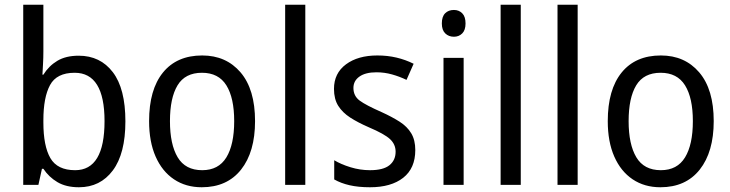

<svg xmlns="http://www.w3.org/2000/svg" viewBox="-20 -873 3080 810"><path d="M163 -656Q163 -629 161.5 -603Q160 -577 159 -558H163Q186 -595 222 -616.5Q258 -638 312 -638Q403 -638 456 -568.5Q509 -499 509 -361Q509 -225 456 -154Q403 -83 313 -83Q259 -83 222.5 -104.5Q186 -126 163 -161H157L142 -93H78V-853H163ZM295 -566Q219 -566 191 -514Q163 -462 163 -366V-356Q163 -257 192.5 -206Q222 -155 297 -155Q421 -155 421 -362Q421 -566 295 -566Z M1056 -362Q1056 -232 997 -157.5Q938 -83 831 -83Q764 -83 714 -116.5Q664 -150 636.5 -212.5Q609 -275 609 -362Q609 -495 667.5 -567Q726 -639 833 -639Q934 -639 995 -567.5Q1056 -496 1056 -362ZM697 -362Q697 -264 729.5 -209.5Q762 -155 833 -155Q902 -155 935 -209Q968 -263 968 -362Q968 -460 935 -513Q902 -566 832 -566Q761 -566 729 -513Q697 -460 697 -362Z M1268 -93H1183V-853H1268Z M1732 -240Q1732 -163 1681 -123Q1630 -83 1541 -83Q1492 -83 1455 -91.5Q1418 -100 1390 -116V-197Q1418 -180 1458.5 -167.5Q1499 -155 1541 -155Q1597 -155 1623 -176Q1649 -197 1649 -233Q1649 -264 1625.5 -286Q1602 -308 1536 -336Q1490 -356 1457.5 -377Q1425 -398 1407 -426.5Q1389 -455 1389 -498Q1389 -564 1439.5 -601.5Q1490 -639 1572 -639Q1615 -639 1653 -630Q1691 -621 1725 -604L1695 -536Q1666 -550 1634 -559Q1602 -568 1568 -568Q1522 -568 1496.5 -550Q1471 -532 1471 -502Q1471 -468 1497.5 -448.5Q1524 -429 1590 -400Q1634 -380 1666 -359.5Q1698 -339 1715 -310.5Q1732 -282 1732 -240Z M1895 -831Q1916 -831 1930 -817Q1944 -803 1944 -774Q1944 -746 1930 -732Q1916 -718 1895 -718Q1873 -718 1858.5 -732Q1844 -746 1844 -774Q1844 -803 1858 -817Q1872 -831 1895 -831ZM1936 -629V-93H1851V-629Z M2177 -93H2092V-853H2177Z M2417 -93H2332V-853H2417Z M2991 -362Q2991 -232 2932 -157.5Q2873 -83 2766 -83Q2699 -83 2649 -116.5Q2599 -150 2571.5 -212.5Q2544 -275 2544 -362Q2544 -495 2602.5 -567Q2661 -639 2768 -639Q2869 -639 2930 -567.5Q2991 -496 2991 -362ZM2632 -362Q2632 -264 2664.5 -209.5Q2697 -155 2768 -155Q2837 -155 2870 -209Q2903 -263 2903 -362Q2903 -460 2870 -513Q2837 -566 2767 -566Q2696 -566 2664 -513Q2632 -460 2632 -362Z"/></svg>

Font: Noto Sans Telugu UI SemiCondensed
Style: Regular
Weight: 400
Width: 4
Designer: Jelle Bosma - Monotype Design Team
Foundry: Monotype Imaging Inc.
Version: Version 2.005; ttfautohint (v1.8.4.7-5d5b)